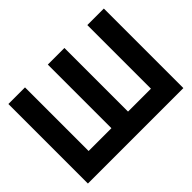

<svg xmlns="http://www.w3.org/2000/svg" viewBox="-158 -1095 1381 1381"><g transform="rotate(-45 532.0 -404.5)"><path d="M849 -809H1017V0H46V-809H215V-162H447V-809H616V-162H849Z"/></g></svg>

Font: Neutral Face
Style: Bold
Weight: 700
Designer: Vadym Aksieiev
Version: Version 1.039;Fontself Maker 3.5.7